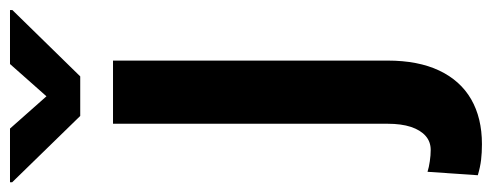

<svg xmlns="http://www.w3.org/2000/svg" viewBox="-366 -454 989 386"><g transform="rotate(-90 129.0 -260.5)"><path d="M73.7 -528.3H200.7V23.9Q200.7 85 180.7 127.4Q160.6 169.9 123 191.7Q85.4 213.4 32.7 213.4Q15.6 213.4 1.2 211.7Q-13.2 210 -29.8 205.1L-22.9 104Q-13.7 106.9 -1.7 108.6Q10.3 110.4 21 110.4Q37.6 110.4 49.3 100.1Q61 89.8 67.4 70.6Q73.7 51.3 73.7 23.9ZM64 -735.4 128.9 -662.1 193.8 -735.4H302.2V-730.5L168.9 -594.2H89.4L-43.9 -731V-735.4Z"/></g></svg>

Font: Roboto SemiCondensed SemiBold
Style: Regular
Weight: 600
Width: 4
Designer: Christian Robertson
Foundry: Google
Version: Version 3.009; 2024